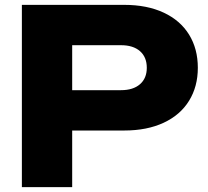

<svg xmlns="http://www.w3.org/2000/svg" viewBox="-20 -770 854 790"><path d="M491 -750Q585 -750 653.5 -718Q722 -686 758 -627.5Q794 -569 794 -491Q794 -414 758 -355.5Q722 -297 653.5 -265Q585 -233 491 -233H166V-399H478Q528 -399 556 -423.5Q584 -448 584 -491Q584 -535 556 -559.5Q528 -584 478 -584H184L277 -680V0H70V-750Z"/></svg>

Font: Unbounded
Style: Bold
Weight: 700
Designer: Luke Prowse, Jean-Baptiste Morizot, Fátima Lázaro, Florian Runge
Foundry: NaN
Version: Version 1.700